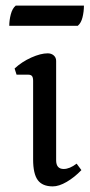

<svg xmlns="http://www.w3.org/2000/svg" viewBox="-20 -651 319 684"><path d="M36 -631H279Q279 -610 274 -589.5Q269 -569 257 -559H13Q13 -579 18.5 -600Q24 -621 36 -631ZM98 -83V-363Q98 -375 94 -380Q90 -385 80 -385H39L32 -407Q58 -431 91.5 -446Q125 -461 150 -461Q163 -461 171.5 -453.5Q180 -446 180 -434V-80Q180 -49 207 -49Q228 -49 253 -68L270 -45Q245 -19 217.5 -3Q190 13 168 13Q131 13 114.5 -9.5Q98 -32 98 -83Z"/></svg>

Font: Kurale
Style: Regular
Weight: 400
Designer: Eduardo Rodriguez Tunni
Foundry: Eduardo Rodriguez Tunni
Version: Version 2.000